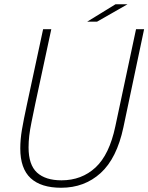

<svg xmlns="http://www.w3.org/2000/svg" viewBox="-20 -875 698 904"><path d="M561 -275.5Q530 -129.5 453.8 -60.2Q377.5 9 268 9Q173 9 124.2 -36.2Q75.5 -81.5 75.5 -176Q75.5 -218 83.2 -264Q91 -310 107 -384L183 -737.5H221.5L146 -386Q135.5 -334.5 128.2 -299.2Q121 -264 117.8 -236.5Q114.5 -209 114.5 -181Q114.5 -99 154.2 -62.5Q194 -26 269.5 -26Q364.5 -26 429.8 -86.5Q495 -147 523 -280L620.5 -737.5H658.5ZM390.5 -773 524 -855H580.5L437 -773Z"/></svg>

Font: Epilogue ExtraLight
Style: Italic
Weight: 250
Italic angle: -12°
Designer: Tyler Finck
Foundry: Etcetera Type Co
Version: Version 2.112